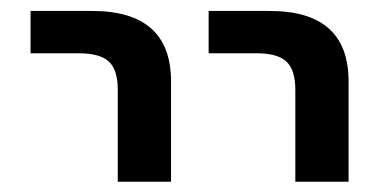

<svg xmlns="http://www.w3.org/2000/svg" viewBox="-20 -540 733 359"><path d="M37.1 -440.4V-519.5H152.3Q299.8 -519.5 299.8 -387.7V-200.2H200.2V-372.1Q200.2 -409.2 183.6 -424.8Q167 -440.4 127 -440.4ZM370.1 -440.4V-519.5H484.4Q631.8 -519.5 631.8 -387.7V-200.2H532.2V-372.1Q532.2 -409.2 515.6 -424.8Q499 -440.4 460 -440.4Z"/></svg>

Font: GenEi M Gothic v2 Medium
Style: Regular
Weight: 500
Version: Version 2.0